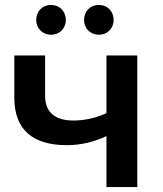

<svg xmlns="http://www.w3.org/2000/svg" viewBox="-20 -759 661 779"><path d="M187 -618C221 -618 247 -643 247 -678C247 -714 221 -739 187 -739C153 -739 127 -714 127 -678C127 -643 153 -618 187 -618ZM381 -618C415 -618 441 -643 441 -678C441 -714 415 -739 381 -739C347 -739 321 -714 321 -678C321 -643 347 -618 381 -618ZM537 -534H412V-300C369 -280 322 -270 278 -270C206 -270 163 -301 163 -371V-534H38V-363C38 -230 116 -170 251 -170C310 -170 364 -184 412 -207V0H537Z"/></svg>

Font: Talent
Style: Bold
Weight: 600
Designer: Mike Powis
Version: Version 1.001;hotconv 1.0.109;makeotfexe 2.5.65596